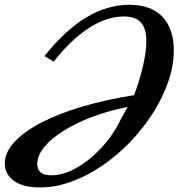

<svg xmlns="http://www.w3.org/2000/svg" viewBox="-30 -792 764 822"><path d="M141 10.5Q69 10.5 29.8 -17.8Q-9.5 -46 -9.5 -92Q-9.5 -139 31.2 -183.5Q72 -228 146.2 -266.8Q220.5 -305.5 321.8 -335.5Q423 -365.5 544 -384.5Q568 -448 582.2 -509.5Q596.5 -571 596.5 -618Q596.5 -669.5 573.5 -695.5Q550.5 -721.5 499.5 -721.5Q425 -721.5 347.5 -670Q270 -618.5 200 -528L160.5 -552Q246.5 -660.5 337.2 -716Q428 -771.5 524 -771.5Q616.5 -771.5 665.2 -720.2Q714 -669 714 -577Q714 -512 690.8 -443.8Q667.5 -375.5 625.8 -309.5Q584 -243.5 528.8 -185.8Q473.5 -128 409.5 -84Q345.5 -40 277 -14.8Q208.5 10.5 141 10.5ZM189.5 -41.5Q241.5 -41.5 297.8 -73.5Q354 -105.5 403.8 -159Q453.5 -212.5 485.5 -278L516 -334Q436 -318.5 365.8 -292Q295.5 -265.5 242.5 -232.2Q189.5 -199 159.5 -162.5Q129.5 -126 129.5 -91Q129.5 -41.5 189.5 -41.5Z"/></svg>

Font: Libre Caslon Text Medium Italic
Style: Regular
Weight: 500
Italic angle: -22.583°
Designer: Pablo Impallari, Rodrigo Fuenzalida, Katja Schimmel
Foundry: Pablo Impallari, Rodrigo Fuenzalida
Version: Version 2.000